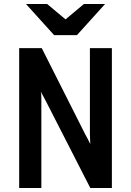

<svg xmlns="http://www.w3.org/2000/svg" viewBox="-20 -941 656 961"><path d="M76 0V-700H189L407 -268Q411.5 -260 419.5 -245Q427.5 -230 432 -220Q431.5 -233 430.8 -246Q430 -259 430 -268V-700H540V0H432L210 -434Q205.5 -442.5 197.5 -457.5Q189.5 -472.5 184 -482Q186.5 -471 186.8 -457.5Q187 -444 187 -434V0ZM251 -765 110 -921H216L308 -844L400 -921H506L365 -765Z"/></svg>

Font: Overpass Mono Light
Style: Regular
Weight: 300
Monospace: yes
Designer: Delve Withrington, Dave Bailey
Foundry: Delve Fonts LLC
Version: Version 4.000